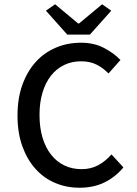

<svg xmlns="http://www.w3.org/2000/svg" viewBox="-20 -867 640 899"><path d="M352 12Q291 12 238 -10.5Q185 -33 146 -76.5Q107 -120 84.5 -182.5Q62 -245 62 -326Q62 -406 84.5 -469Q107 -532 146.5 -576Q186 -620 240.5 -643.5Q295 -667 360 -667Q420 -667 467 -642.5Q514 -618 544 -586L488 -523Q463 -549 432 -564.5Q401 -580 360 -580Q316 -580 280 -562.5Q244 -545 218.5 -512.5Q193 -480 179 -433.5Q165 -387 165 -329Q165 -270 179 -223Q193 -176 219 -143Q245 -110 281 -92.5Q317 -75 362 -75Q405 -75 439 -93Q473 -111 502 -144L558 -83Q519 -37 468.5 -12.5Q418 12 352 12ZM295 -705 195 -817 238 -847 346 -757H350L458 -847L501 -817L401 -705Z"/></svg>

Font: Source Code Pro Medium
Style: Regular
Weight: 500
Monospace: yes
Designer: Paul D. Hunt, Teo Tuominen
Foundry: Adobe Systems Incorporated
Version: Version 2.030;PS 1.000;hotconv 16.6.51;makeotf.lib2.5.65220